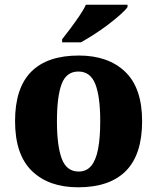

<svg xmlns="http://www.w3.org/2000/svg" viewBox="-20 -786 668 816"><path d="M312 10Q187 10 115.5 -59.5Q44 -129 44 -271Q44 -412 112.5 -481Q181 -550 315 -550Q440 -550 512 -481Q584 -412 584 -271Q584 -129 515 -59.5Q446 10 312 10ZM314 -57Q348 -57 368 -81.5Q388 -106 397 -153.5Q406 -201 406 -271Q406 -376 385 -429Q364 -482 313 -482Q262 -482 242 -429Q222 -376 222 -271Q222 -166 242.5 -111.5Q263 -57 314 -57ZM244 -619Q259 -638 278.5 -664Q298 -690 316.5 -717Q335 -744 345 -766H522V-756Q513 -743 490.5 -723Q468 -703 439 -681Q410 -659 379.5 -639.5Q349 -620 324 -606H244Z"/></svg>

Font: Noto Serif Kannada ExtraBold
Style: Regular
Weight: 800
Version: Version 2.003